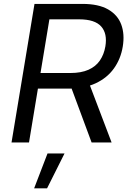

<svg xmlns="http://www.w3.org/2000/svg" viewBox="-20 -748 682 1008"><path d="M40.5 0 161.1 -727.5H413.1Q497.1 -727.5 547.4 -698.7Q597.7 -669.9 616.5 -619.4Q635.3 -568.8 624.5 -503.4Q613.8 -438.5 578.1 -388.7Q542.5 -338.9 482.4 -310.8Q422.4 -282.7 339.4 -282.7H138.7L151.9 -364.7H349.6Q406.2 -364.7 444.6 -381.8Q482.9 -398.9 504.4 -430.4Q525.9 -461.9 533.2 -504.4Q544.4 -571.8 511.2 -609.1Q478 -646.5 395.5 -646.5H239.3L132.3 0ZM460.9 0 339.4 -327.6H441.4L565.9 0ZM159.2 240.7 229.5 57.6H318.8L227.1 240.7Z"/></svg>

Font: Inter 17pt
Style: Italic
Weight: 400
Italic angle: -9.3988°
Version: Version 4.001;git-66647c0bb